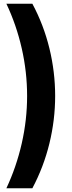

<svg xmlns="http://www.w3.org/2000/svg" viewBox="-20 -800 381 1020"><path d="M152 200Q212 87 242.5 -38Q273 -163 273 -290Q273 -418 242.5 -543Q212 -668 152 -780H14Q67 -668 95.5 -543Q124 -418 124 -290Q124 -163 95.5 -38Q67 87 14 200Z"/></svg>

Font: Glinicke Jost Bold
Style: Bold
Weight: 700
Version: Version 3.710